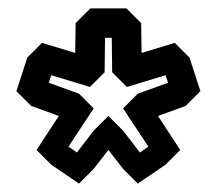

<svg xmlns="http://www.w3.org/2000/svg" viewBox="-20 -915 516 457"><path d="M374 -736 380 -718 308 -692 273 -657 333 -566 313 -552 273 -604 238 -639 203 -604 163 -552 143 -566 203 -657 168 -692 96 -718 102 -736 194 -708 229 -743 230 -825H246L247 -743L282 -708ZM431 -778 396 -813 317 -789 316 -860 281 -895H195L160 -860L159 -789L80 -813L45 -778L19 -698L54 -663L120 -639L67 -558L102 -523L168 -478L203 -513L238 -558L273 -513L308 -478L374 -523L409 -558L356 -639L422 -663L457 -698Z"/></svg>

Font: Hussar Press
Style: Bold
Weight: 700
Foundry: Cannot Into Space Fonts
Version: Version 1.43